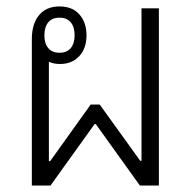

<svg xmlns="http://www.w3.org/2000/svg" viewBox="-20 -577 596 597"><path d="M79 -455Q79 -503 101.5 -530Q124 -557 165 -557Q205 -557 227 -532Q249 -507 249 -467Q249 -427 226.5 -402.5Q204 -378 166 -378Q147 -378 132 -385V-76H136L262 -252H290L416 -77H420V-551H474V0H415L278 -191H274L137 0H79ZM165 -413Q188 -413 200 -427.5Q212 -442 212 -467Q212 -493 200 -507.5Q188 -522 165 -522Q142 -522 130 -507.5Q118 -493 118 -467Q118 -442 130 -427.5Q142 -413 165 -413Z"/></svg>

Font: Noto Sans Thai Looped SemiCondensed Light
Style: Regular
Weight: 300
Width: 4
Designer: Sasikarn Vongin, Ben Mitchell
Foundry: The Fontpad Ltd
Version: Version 1.001; ttfautohint (v1.8.4.7-5d5b)